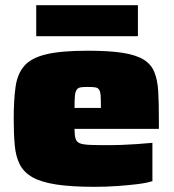

<svg xmlns="http://www.w3.org/2000/svg" viewBox="-20 -714 674 742"><path d="M346 8Q256 8 197.5 -1Q139 -10 105.5 -29Q72 -48 56.5 -78.5Q41 -109 37 -152.5Q33 -196 33 -254Q33 -327 40 -377.5Q47 -428 73.5 -459Q100 -490 158 -504Q216 -518 318 -518Q401 -518 453 -510Q505 -502 534.5 -484Q564 -466 576.5 -435.5Q589 -405 591.5 -360.5Q594 -316 594 -254V-216H268Q268 -192 272 -178.5Q276 -165 289 -160Q302 -155 329.5 -154Q357 -153 404 -153Q423 -153 449.5 -154Q476 -155 506.5 -157Q537 -159 569 -162V-14Q548 -7 512 -2.5Q476 2 432.5 5Q389 8 346 8ZM370 -277V-297Q370 -327 369 -343.5Q368 -360 363 -367.5Q358 -375 347.5 -376.5Q337 -378 318 -378Q302 -378 292 -376.5Q282 -375 276.5 -367.5Q271 -360 269.5 -343.5Q268 -327 268 -297H390ZM120 -574V-694H513V-574Z"/></svg>

Font: Saira Expanded Black
Style: Regular
Weight: 900
Width: 7
Designer: Hector Gatti with collaboration of the Omnibus-Type team
Foundry: Omnibus-Type
Version: Version 1.101